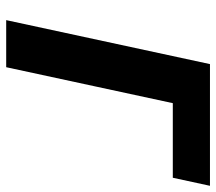

<svg xmlns="http://www.w3.org/2000/svg" viewBox="-59 -639 698 620"><g transform="rotate(90 290.0 -329.0)"><path d="M45 0 187 -658H339L197 0ZM235 -538 261 -658H580L554 -538Z"/></g></svg>

Font: Ysabeau Infant ExtraBold
Style: Italic
Weight: 800
Italic angle: -12°
Designer: Christian Thalmann (Catharsis Fonts)
Version: Version 2.001;gftools[0.9.30]; featfreeze: ss01,ss02,lnum